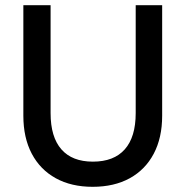

<svg xmlns="http://www.w3.org/2000/svg" viewBox="-20 -710 715 740"><path d="M337 10Q255 10 195 -23Q135 -56 102.5 -117.5Q70 -179 70 -264V-690H175V-274Q175 -182 216.5 -134.5Q258 -87 338 -87Q419 -87 461 -134.5Q503 -182 503 -274V-690H605V-264Q605 -179 572.5 -117.5Q540 -56 480 -23Q420 10 337 10Z"/></svg>

Font: Radio Canada Big
Style: Regular
Weight: 400
Designer: Étienne Aubert Bonn
Foundry: Coppers and Brasses
Version: Version 1.001